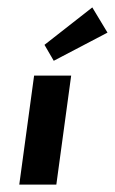

<svg xmlns="http://www.w3.org/2000/svg" viewBox="-20 -498 310 518"><path d="M72 -294 32 0H132L172 -294ZM100 -377 125 -334 270 -410 229 -478Z"/></svg>

Font: Hussar Tani
Style: Kurs
Weight: 700
Foundry: Cannot Into Space Fonts
Version: Version 0.92